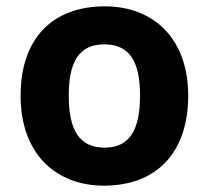

<svg xmlns="http://www.w3.org/2000/svg" viewBox="-20 -576 659 606"><path d="M574 -274C574 -455 464 -556 311 -556C146 -556 45 -455 45 -274C45 -92 155 10 308 10C472 10 574 -92 574 -274ZM197 -274C197 -382 230 -436 309 -436C389 -436 422 -382 422 -274C422 -166 389 -110 310 -110C230 -110 197 -166 197 -274Z"/></svg>

Font: Noto Sans Gujarati
Style: Bold
Weight: 700
Designer: Jelle Bosma - Monotype Design Team, Universal Thirst
Foundry: Monotype Imaging Inc.
Version: Version 2.106